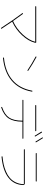

<svg xmlns="http://www.w3.org/2000/svg" viewBox="1538 -2420 924 4040"><g transform="rotate(90 2000.0 -400.0)"><path d="M120.1 -679.7Q110.4 -679.7 110.4 -689.9Q110.4 -700.2 120.1 -700.2H870.1Q879.9 -700.2 879.9 -690.4Q879.9 -676.8 877.9 -669.9Q844.7 -535.2 720.2 -400.9Q595.7 -266.6 439.5 -197.3Q435.5 -195.3 436.5 -192.4Q503.9 -96.7 583 26.4Q587.9 35.2 580.1 40Q572.3 45.9 566.4 38.1Q404.3 -211.9 257.8 -406.2Q252 -414.1 259.8 -419.9Q267.6 -425.8 274.4 -418Q361.3 -299.8 420.9 -214.8Q422.9 -211.9 426.8 -213.9Q579.1 -281.2 702.6 -413.6Q826.2 -545.9 858.4 -675.8Q860.4 -679.7 853.5 -679.7Z M1173.8 -686.5Q1165 -691.4 1169.9 -700.2Q1174.8 -709 1183.6 -704.1Q1324.2 -628.9 1465.8 -534.2Q1474.6 -529.3 1469.7 -519.5Q1464.8 -511.7 1456.1 -517.6Q1322.3 -607.4 1173.8 -686.5ZM1190.4 -9.8Q1190.4 -20.5 1198.2 -21.5Q1488.3 -49.8 1663.6 -199.2Q1838.9 -348.6 1887.7 -611.3Q1889.6 -622.1 1899.9 -620.1Q1910.2 -618.2 1908.2 -607.4Q1858.4 -337.9 1677.7 -184.1Q1497.1 -30.3 1200.2 -1Q1190.4 -1 1190.4 -9.8Z M2833 -673.8Q2799.8 -732.4 2752 -805.7Q2747.1 -814.5 2754.9 -820.3Q2763.7 -826.2 2768.6 -818.4Q2811.5 -752.9 2850.6 -683.6Q2855.5 -674.8 2846.7 -669.9Q2837.9 -665 2833 -673.8ZM2956.1 -690.4Q2906.2 -778.3 2874 -826.2Q2868.2 -835 2876 -839.8Q2884.8 -844.7 2889.6 -836.9Q2937.5 -762.7 2973.6 -700.2Q2978.5 -691.4 2969.7 -686.5Q2960.9 -681.6 2956.1 -690.4ZM2200.2 -679.7Q2190.4 -679.7 2190.4 -689.9Q2190.4 -700.2 2200.2 -700.2H2730.5Q2740.2 -700.2 2740.2 -689.9Q2740.2 -679.7 2730.5 -679.7ZM2089.8 -410.2Q2080.1 -410.2 2080.1 -419.9Q2080.1 -429.7 2089.8 -429.7H2889.6Q2899.4 -429.7 2899.9 -419.9Q2900.4 -410.2 2889.6 -410.2H2544.9Q2540 -410.2 2540 -404.3Q2538.1 -219.7 2470.2 -118.7Q2402.3 -17.6 2243.2 36.1Q2234.4 40 2230.5 30.3Q2226.6 21.5 2237.3 16.6Q2390.6 -35.2 2454.1 -129.4Q2517.6 -223.6 2519.5 -404.3Q2519.5 -410.2 2514.6 -410.2Z M3129.9 -440.4Q3120.1 -440.4 3120.1 -450.2Q3120.1 -460 3129.9 -460H3839.8Q3854.5 -460 3864.7 -449.7Q3875 -439.5 3874 -423.8Q3865.2 -227.5 3714.4 -112.3Q3563.5 2.9 3280.3 29.3Q3270.5 29.3 3269.5 19.5Q3269.5 8.8 3278.3 8.8Q3363.3 1 3438 -15.1Q3512.7 -31.2 3590.3 -64.5Q3668 -97.7 3723.6 -145.5Q3779.3 -193.4 3815.4 -267.1Q3851.6 -340.8 3855.5 -433.6Q3855.5 -439.5 3849.6 -440.4ZM3210 -690.4Q3200.2 -690.4 3200.2 -700.2Q3200.2 -710 3210 -710H3790Q3799.8 -710 3799.8 -700.2Q3799.8 -690.4 3790 -690.4Z"/></g></svg>

Font: Rounded-X Mgen+ 1m thin
Style: Regular
Weight: 100
Designer: [Source Han Sans]
Ryoko NISHIZUKA  (kana & ideographs); Paul D. Hunt (Latin, Greek & Cyrillic); Wenlong ZHANG  (bopomofo
Version: Version 1.059.20150602